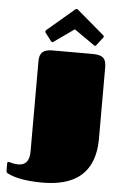

<svg xmlns="http://www.w3.org/2000/svg" viewBox="-62 -980 665 1043"><g transform="rotate(5 270.0 -459.0)"><path d="M10 -29C10 -18 16 -15 19 -14C60 7 123 19 208 19C324 19 495 -10 495 -246V-633C495 -678 482 -701 420 -701H202C135 -701 131 -664 131 -633V-144C131 -93 111 -68 70 -68C42 -68 24 -77 17 -77C13 -77 10 -75 10 -67ZM423 -749C425 -747 427 -746 429 -746C432 -746 434 -747 437 -751L470 -794C472 -796 473 -799 473 -801C473 -803 471 -805 468 -808L320 -934C318 -935 317 -937 313 -937C310 -937 308 -935 306 -934L158 -808C155 -805 154 -803 154 -801C154 -799 155 -796 156 -794L189 -751C192 -747 195 -746 197 -746C199 -746 201 -747 204 -749L313 -826Z"/></g></svg>

Font: Fascinate
Style: Regular
Weight: 900
Designer: Astigmatic (AOETI)
Foundry: Astigmatic (AOETI)
Version: Version 1.000